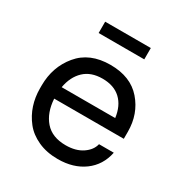

<svg xmlns="http://www.w3.org/2000/svg" viewBox="-175 -865 961 1013"><g transform="rotate(30 306.0 -358.5)"><path d="M452 -666H174V-735H452ZM319 18Q251 18 198.5 -6Q146 -30 114.5 -70Q83 -110 67.5 -157.5Q52 -205 52 -258V-276Q52 -389 119.5 -470.5Q187 -552 313 -552Q436 -552 502 -476Q568 -400 568 -292V-249H144Q149 -166 192.5 -116Q236 -66 319 -66Q380 -66 420 -93Q460 -120 469 -159H559Q542 -76 478 -29Q414 18 319 18ZM148 -321H474Q465 -391 424 -429.5Q383 -468 313 -468Q243 -468 201.5 -428.5Q160 -389 148 -321Z"/></g></svg>

Font: Sora
Style: Regular
Weight: 400
Designer: Jonathan Barnbrook, Julián Moncada
Foundry: Barnbrook Fonts
Version: Version 2.000